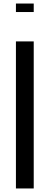

<svg xmlns="http://www.w3.org/2000/svg" viewBox="-20 -804 281 1085"><path d="M70 -570H170.6V261H70ZM70 -784H170.6V-736H70Z"/></svg>

Font: Facade Sud
Style: Regular
Weight: 100
Designer: Éléonore Fines
Foundry: Velvetyne Type Foundry
Version: Version 1.001;Glyphs 3.2 (3202)